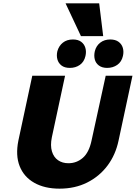

<svg xmlns="http://www.w3.org/2000/svg" viewBox="-20 -1111 812 1148"><path d="M336 17Q247 17 185 -18Q123 -53 97.5 -117.5Q72 -182 90 -271L173 -658H369L290 -290Q280 -241 290.5 -206Q301 -171 327 -153Q353 -135 389 -135Q438 -135 475 -167Q512 -199 527 -269L612 -658H772L689 -271Q671 -185 622.5 -120.5Q574 -56 501 -19.5Q428 17 336 17ZM398 -705Q366 -705 347.5 -719.5Q329 -734 323 -756.5Q317 -779 323 -805Q332 -837 356 -856Q380 -875 416 -875Q447 -875 465.5 -861Q484 -847 490.5 -824.5Q497 -802 491 -776Q483 -741 457.5 -723Q432 -705 398 -705ZM621 -705Q590 -705 571 -719.5Q552 -734 546.5 -756.5Q541 -779 547 -805Q555 -837 579.5 -856Q604 -875 639 -875Q670 -875 689 -861Q708 -847 714.5 -824.5Q721 -802 715 -776Q707 -741 681 -723Q655 -705 621 -705ZM464 -895 372 -1091H573L597 -895Z"/></svg>

Font: Ysabeau Black
Style: Italic
Weight: 900
Italic angle: -12°
Version: Version 2.000;gftools[0.9.27.dev2+g8671c4b]